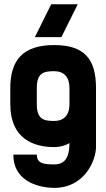

<svg xmlns="http://www.w3.org/2000/svg" viewBox="-20 -704 509 919"><path d="M147 -526.4H273.9L352.1 -683.6H225.1ZM29.3 -205.1C29.3 -39.1 141.6 0 239.3 0C268.6 0 293 -7.8 312.5 -19C312.5 55.7 286.1 83 239.3 83C189.5 83 156.2 78.1 156.2 36.1H43.9C43.9 177.7 189.5 195.3 239.3 195.3C385.7 195.3 439.5 62.5 439.5 0V-283.2C439.5 -419.4 385.7 -488.3 239.3 -488.3C92.8 -488.3 29.3 -419.4 29.3 -283.2ZM156.2 -283.2C156.2 -355.5 189.5 -363.3 239.3 -363.3C286.1 -363.3 312.5 -335 312.5 -283.2V-205.1C312.5 -153.3 286.1 -125 239.3 -125C189.5 -125 156.2 -132.8 156.2 -205.1Z"/></svg>

Font: Saman Dere
Style: Regular
Weight: 400
Designer: Tuna Ça_lar Gümü_
Foundry: Tuna Ça_lar Gümü_
Version: Version 1.001;hotconv 1.0.109;makeotfexe 2.5.65596